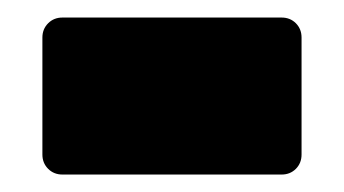

<svg xmlns="http://www.w3.org/2000/svg" viewBox="-20 -362 396 221"><path d="M28.8 -184.1V-318.8Q28.8 -328.6 35.4 -335.2Q42 -341.8 51.8 -341.8H304.2Q314 -341.8 320.6 -335.2Q327.1 -328.6 327.1 -318.8V-184.1Q327.1 -174.3 320.6 -167.7Q314 -161.1 304.2 -161.1H51.8Q42 -161.1 35.4 -167.7Q28.8 -174.3 28.8 -184.1Z"/></svg>

Font: Don José
Style: Regular
Weight: 900
Designer: Cristian Tournier
Version: Version 1.000